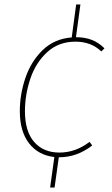

<svg xmlns="http://www.w3.org/2000/svg" viewBox="-20 -696 504 862"><path d="M92 -197Q92 -106 133.5 -58.5Q175 -11 247 -11Q319 -11 382 -59L394 -43Q326 10 246 10H244L225 146H205L224 9Q152 1 110.5 -52.5Q69 -106 69 -197Q69 -272 94 -346Q119 -420 171.5 -471Q224 -522 302 -528L322 -676H341L321 -529Q361 -529 392 -517Q423 -505 449 -479L435 -465Q389 -509 319 -509Q243 -509 191.5 -461.5Q140 -414 116 -342Q92 -270 92 -197Z"/></svg>

Font: Fira Sans Thin
Style: Italic
Weight: 250
Italic angle: -8°
Designer: Carrois Corporate & Edenspiekermann AG
Foundry: Carrois Corporate GbR & Edenspiekermann AG
Version: Version 4.203